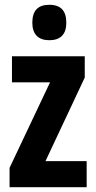

<svg xmlns="http://www.w3.org/2000/svg" viewBox="-20 -782 400 802"><path d="M186 -762C138 -762 115 -737 115 -687C115 -639 140 -614 186 -614C233 -614 257 -639 257 -687C257 -736 235 -762 186 -762ZM342 0V-109H170L334 -458V-547H30V-438H189L20 -81V0Z"/></svg>

Font: Noto Sans Myanmar UI ExtraCondensed
Style: Bold
Weight: 700
Width: 2
Designer: Monotype Design Team
Foundry: Monotype Imaging Inc.
Version: Version 2.103